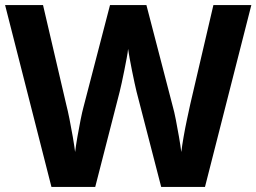

<svg xmlns="http://www.w3.org/2000/svg" viewBox="-20 -734 1007 754"><path d="M967 -714 785 0H613L516 -375Q513 -386 508.5 -408Q504 -430 498.5 -456Q493 -482 489 -505.5Q485 -529 483 -542Q482 -529 477.5 -505.5Q473 -482 468 -456.5Q463 -431 458 -408.5Q453 -386 450 -374L354 0H182L0 -714H149L240 -324Q246 -301 253 -266Q260 -231 266 -196Q272 -161 275 -137Q278 -162 284 -196.5Q290 -231 296.5 -263.5Q303 -296 308 -314L412 -714H555L659 -314Q664 -297 670.5 -264Q677 -231 683 -196Q689 -161 692 -137Q695 -162 701 -196.5Q707 -231 714.5 -266Q722 -301 727 -324L818 -714Z"/></svg>

Font: Noto Sans Bamum
Style: Bold
Weight: 700
Designer: Monotype Design Team
Foundry: Monotype Imaging Inc.
Version: Version 2.002; ttfautohint (v1.8.4.7-5d5b)